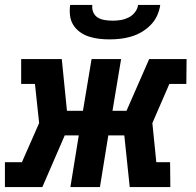

<svg xmlns="http://www.w3.org/2000/svg" viewBox="-27 -760 797 780"><path d="M-7 0V-101H62L132 -260L115 -419H59V-520H224L245 -310H310L345 -520H465L430 -310H487L579 -520H731L730 -419H661L592 -260L608 -101H664L665 0H500L478 -210H413L379 0H259L293 -210H236L145 0ZM418 -600Q396 -600 375 -602.5Q354 -605 334 -611.5Q314 -618 297.5 -630Q281 -642 270.5 -659Q260 -676 257.5 -697Q255 -718 258 -740H348Q346 -724 352 -710Q358 -696 370.5 -688.5Q383 -681 399 -678.5Q415 -676 431 -676Q447 -676 463 -678.5Q479 -681 494.5 -688.5Q510 -696 521 -710Q532 -724 534 -740H624Q621 -718 611.5 -697Q602 -676 585.5 -659Q569 -642 548.5 -630Q528 -618 506 -611.5Q484 -605 462 -602.5Q440 -600 418 -600Z"/></svg>

Font: Iosevka Etoile
Style: Bold Italic
Weight: 700
Italic angle: -9°
Designer: Belleve Invis
Foundry: Belleve Invis
Version: Version 28.1.0; ttfautohint (v1.8.4)